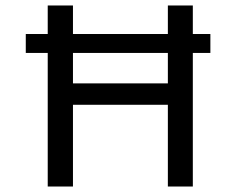

<svg xmlns="http://www.w3.org/2000/svg" viewBox="-20 -680 861 700"><path d="M74 -556H747V-487H74ZM592 0V-660H683V0ZM154 0V-660H246V0ZM200 -298V-376H629V-298Z"/></svg>

Font: Bricolage Grotesque 17pt
Style: Regular
Weight: 400
Version: Version 1.001;gftools[0.9.33.dev8+g029e19f]